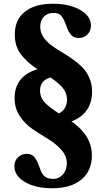

<svg xmlns="http://www.w3.org/2000/svg" viewBox="-20 -849 569 1026"><path d="M263 -829Q351 -829 408.5 -796Q466 -763 466 -713Q466 -684 447.5 -665Q429 -646 400 -646Q376 -646 360.5 -662Q345 -678 333 -715Q319 -753 305.5 -766.5Q292 -780 267 -780Q234 -780 214.5 -760Q195 -740 195 -706Q195 -677 210.5 -653Q226 -629 250 -610.5Q274 -592 303.5 -574.5Q333 -557 363 -536.5Q393 -516 417 -492.5Q441 -469 456.5 -435Q472 -401 472 -360Q472 -243 362 -200Q471 -125 471 -19Q471 64 415 110.5Q359 157 259 157Q171 157 114 124Q57 91 57 40Q57 11 76 -8Q95 -27 124 -27Q147 -27 162 -11.5Q177 4 190 42Q202 80 218.5 93.5Q235 107 265 107Q295 107 316 83.5Q337 60 337 24Q337 -15 308.5 -47.5Q280 -80 239 -105Q198 -130 156.5 -157.5Q115 -185 86.5 -227.5Q58 -270 58 -324Q58 -442 180 -479Q123 -517 91 -559.5Q59 -602 59 -665Q59 -743 112.5 -786Q166 -829 263 -829ZM338 -317Q338 -352 315.5 -379Q293 -406 250 -435Q194 -419 194 -366Q194 -328 219.5 -301Q245 -274 295 -243Q338 -265 338 -317Z"/></svg>

Font: Libre Caslon Text
Style: Bold
Weight: 700
Designer: Pablo Impallari, Rodrigo Fuenzalida
Foundry: Pablo Impallari, Rodrigo Fuenzalida
Version: Version 1.002